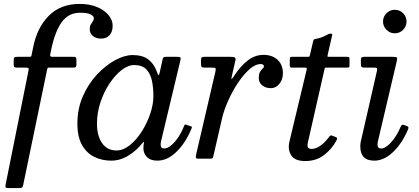

<svg xmlns="http://www.w3.org/2000/svg" viewBox="-20 -810 2138 980"><path d="M8.5 133 125.5 -450Q128 -461 124 -463Q120 -465 107 -465H67Q57.5 -465 53.8 -467.2Q50 -469.5 50 -479V-502Q50 -514 54 -517Q58 -520 69 -520H128Q137 -520 138.5 -521.8Q140 -523.5 141.5 -531L150 -572Q170 -670.5 229.8 -730.2Q289.5 -790 387 -790Q437.5 -790 475.2 -774.2Q513 -758.5 534 -733Q555 -707.5 555 -679Q555 -647 538.8 -630Q522.5 -613 496 -613Q470 -613 454 -626.5Q438 -640 438 -661Q438 -676 443.2 -684.8Q448.5 -693.5 453.8 -700.8Q459 -708 459 -718Q459 -727 443.5 -736Q428 -745 389 -745Q329 -745 294 -695.5Q259 -646 240 -550L236 -531Q234 -520 247 -520H355Q363.5 -520 366.8 -517.2Q370 -514.5 370 -505V-481Q370 -471.5 367.2 -468.2Q364.5 -465 355 -465H235Q226 -465 224 -463.8Q222 -462.5 220.5 -455L98 136Q96 145 91.8 147.5Q87.5 150 76 150H23Q10.5 150 8.5 146.2Q6.5 142.5 8.5 133Z M957.5 -154Q928.5 -82.5 881.8 -36.2Q835 10 783 10Q748 10 730 -8.5Q712 -27 712 -53Q712 -64 712.8 -69.8Q713.5 -75.5 714.5 -79.5Q715.5 -85 713.2 -85Q711 -85 707 -79.5Q675 -40 634 -15Q593 10 547 10Q502.5 10 463.2 -8.2Q424 -26.5 399.5 -68.2Q375 -110 375 -180Q375 -255 403 -318.8Q431 -382.5 475 -429.5Q519 -476.5 567.5 -502.8Q616 -529 657 -529Q707.5 -529 736.8 -506.8Q766 -484.5 780 -445.5Q788 -424 790.2 -426Q792.5 -428 796 -444L810 -507Q811.5 -514 814.8 -517Q818 -520 827 -520H882Q898 -520 900.8 -516.5Q903.5 -513 900.5 -501L802 -89Q801 -85 800.5 -80Q800 -75 800 -71Q800 -52 818 -52Q834 -52 853 -67.5Q872 -83 889.5 -109Q907 -135 919 -165.5Q921.5 -172.5 923 -174Q924.5 -175.5 931.5 -173L952 -166Q959 -164 959.5 -162.5Q960 -161 957.5 -154ZM763 -320Q763 -362 755.5 -398Q748 -434 726.8 -456Q705.5 -478 665 -478Q633.5 -478 600.2 -452Q567 -426 538.5 -383Q510 -340 492.5 -287Q475 -234 475 -180Q475 -117 501 -79.5Q527 -42 575 -42Q609 -42 642.5 -68.8Q676 -95.5 703.2 -138.2Q730.5 -181 746.8 -229.2Q763 -277.5 763 -320Z M1024.5 -520H1155.5Q1173 -520 1178.8 -516.5Q1184.5 -513 1181 -499L1165 -429Q1160 -408 1161.8 -406.5Q1163.5 -405 1178.5 -428Q1207.5 -472 1244.2 -501Q1281 -530 1325 -530Q1369.5 -530 1396.8 -504.8Q1424 -479.5 1424 -436Q1424 -404.5 1406.2 -382.2Q1388.5 -360 1362 -360Q1336.5 -360 1318.8 -374Q1301 -388 1301 -411Q1301 -433 1307.5 -443.8Q1314 -454.5 1320.5 -459.8Q1327 -465 1327 -471Q1327 -483 1310 -483Q1283 -483 1252.8 -456Q1222.5 -429 1194.2 -386.5Q1166 -344 1144.8 -296.5Q1123.5 -249 1114 -208.5L1070 -17Q1067.5 -5.5 1064.8 -2.8Q1062 0 1047.5 0H996.5Q981 0 979.8 -5Q978.5 -10 981 -21L1079 -442.5Q1082.5 -458 1080 -461.5Q1077.5 -465 1058.5 -465H1022.5Q1010.5 -465 1008.2 -469.2Q1006 -473.5 1006 -486V-504Q1006 -515 1010.5 -517.5Q1015 -520 1024.5 -520Z M1470.5 -520H1550.5Q1559 -520 1560 -522.5Q1561 -525 1562.5 -531.5L1578 -598Q1580.5 -608 1583 -609.2Q1585.5 -610.5 1596 -612.5Q1611 -615 1625 -620.8Q1639 -626.5 1648 -631.5Q1655 -635.5 1658.2 -636.8Q1661.5 -638 1668 -638Q1674.5 -638 1675.5 -636.2Q1676.5 -634.5 1675 -628.5L1652.5 -530Q1651 -523.5 1651.5 -521.8Q1652 -520 1660.5 -520H1749Q1760 -520 1762 -517.5Q1764 -515 1764 -503.5V-479Q1764 -468.5 1762.2 -466.8Q1760.5 -465 1750 -465H1647Q1639.5 -465 1638.5 -463.2Q1637.5 -461.5 1636 -455.5L1557 -107Q1554 -94.5 1551 -81.2Q1548 -68 1551.5 -59Q1555 -50 1571 -50Q1591 -50 1612.8 -64.5Q1634.5 -79 1654 -104Q1659 -110.5 1663.2 -115.5Q1667.5 -120.5 1674 -118L1691.5 -111.5Q1698.5 -109 1700.2 -105.5Q1702 -102 1697 -92.5Q1674 -49.5 1634.2 -18.8Q1594.5 12 1538 12Q1485.5 12 1466.8 -16.5Q1448 -45 1457 -86L1545 -453.5Q1547 -461 1545 -463Q1543 -465 1534 -465H1468.5Q1462 -465 1460.5 -468.5Q1459 -472 1459 -479V-505Q1459 -513.5 1460.8 -516.8Q1462.5 -520 1470.5 -520Z M1935 -700Q1935 -725 1952.8 -742.5Q1970.5 -760 1995 -760Q2020 -760 2037.5 -742.5Q2055 -725 2055 -700Q2055 -675.5 2037.5 -657.8Q2020 -640 1995 -640Q1970.5 -640 1952.8 -657.8Q1935 -675.5 1935 -700ZM2004.5 -495 1909 -89Q1908 -85 1907.5 -80Q1907 -75 1907 -71Q1907 -52 1925 -52Q1948.5 -52 1977.2 -84.5Q2006 -117 2024.5 -162Q2027.5 -169.5 2031.5 -172Q2035.5 -174.5 2044 -171.5L2056 -167Q2063 -164.5 2064.5 -161Q2066 -157.5 2062 -148Q2033 -79 1986.8 -34.5Q1940.5 10 1890 10Q1819 10 1819 -63Q1819 -73 1821 -85L1904 -448Q1906.5 -459 1903.5 -462Q1900.5 -465 1888 -465H1842Q1829.5 -465 1825.8 -468.2Q1822 -471.5 1822 -484V-504Q1822 -514.5 1826.2 -517.2Q1830.5 -520 1840 -520H1983Q2003 -520 2005.8 -516Q2008.5 -512 2004.5 -495Z"/></svg>

Font: Besley*
Style: Italic
Weight: 400
Italic angle: -13°
Designer: Owen Earl
Foundry: indestructible type*
Version: Version 2.000; ttfautohint (v1.8.3)